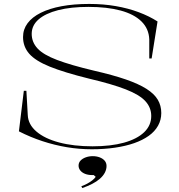

<svg xmlns="http://www.w3.org/2000/svg" viewBox="-20 -743 911 975"><path d="M446 15Q382 15 319.5 4.5Q257 -6 196 -26Q135 -46 76 -76L101 -282H114L121 -159Q123 -111 165 -75Q207 -39 280.5 -19.5Q354 0 450 0Q543 0 609.5 -18.5Q676 -37 712 -71.5Q748 -106 748 -154Q748 -197 718 -229.5Q688 -262 619 -289Q550 -316 431 -344Q306 -375 233 -404.5Q160 -434 128.5 -470Q97 -506 97 -555Q97 -594 120 -625Q143 -656 187 -678Q231 -700 293 -711.5Q355 -723 433 -723Q505 -723 568 -712Q631 -701 684.5 -681Q738 -661 780 -634L750 -446H738V-543Q736 -597 698.5 -634Q661 -671 592.5 -689.5Q524 -708 429 -708Q340 -708 275.5 -691.5Q211 -675 176 -644.5Q141 -614 141 -571Q141 -529 170.5 -497Q200 -465 270 -438.5Q340 -412 458 -384Q554 -362 619 -339.5Q684 -317 723.5 -292Q763 -267 781 -237Q799 -207 799 -169Q799 -134 782.5 -104.5Q766 -75 735 -53Q704 -31 661 -16Q618 -1 563.5 7Q509 15 446 15ZM398 212 393 203Q409 197 423 189.5Q437 182 448.5 173Q460 164 466 155L456 146H448Q428 146 412.5 140Q397 134 388 123Q379 112 379 98Q379 83 389 72.5Q399 62 415.5 56Q432 50 451 50Q470 50 486 56Q502 62 511.5 73Q521 84 521 100Q521 117 512.5 133.5Q504 150 487.5 164.5Q471 179 448.5 190.5Q426 202 398 212Z"/></svg>

Font: Kalnia SemiExpanded ExtraLight
Style: Regular
Weight: 250
Width: 6
Designer: Frida Medrano
Foundry: Frida Medrano
Version: Version 1.105